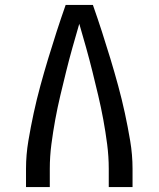

<svg xmlns="http://www.w3.org/2000/svg" viewBox="-20 -755 640 775"><path d="M85 0V-74Q85 -130 94.5 -186.5Q104 -243 116 -298.5Q128 -354 143 -409Q158 -464 174.5 -518.5Q191 -573 208.5 -627Q226 -681 245 -735H355Q374 -681 391.5 -627Q409 -573 425.5 -518.5Q442 -464 457 -409Q472 -354 484 -298.5Q496 -243 505.5 -186.5Q515 -130 515 -74V0H419V-74Q419 -123 412.5 -173Q406 -223 397 -272Q388 -321 376.5 -369.5Q365 -418 353 -466.5Q341 -515 327.5 -563Q314 -611 300 -659Q286 -611 272.5 -563Q259 -515 247 -466.5Q235 -418 223.5 -369.5Q212 -321 203 -272Q194 -223 187.5 -173Q181 -123 181 -74V0Z"/></svg>

Font: Iosevka Curly Medium Extended
Style: Regular
Weight: 500
Width: 7
Monospace: yes
Designer: Belleve Invis
Foundry: Belleve Invis
Version: Version 11.1.0; ttfautohint (v1.8.3)